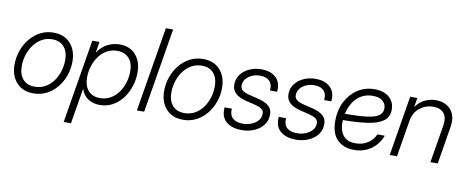

<svg xmlns="http://www.w3.org/2000/svg" viewBox="-75 -1075 3958 1625"><g transform="rotate(10 1904.0 -262.0)"><path d="M228 10.3Q135.7 10.3 82.8 -48.6Q29.8 -107.4 29.8 -202.1Q29.8 -263.7 49.8 -321.5Q69.8 -379.4 106.9 -425.5Q144 -471.7 195.6 -498.8Q247.1 -525.9 310.1 -525.9Q402.3 -525.9 455.3 -466.8Q508.3 -407.7 508.3 -312.5Q508.3 -250.5 488.3 -192.9Q468.3 -135.3 431.2 -89.4Q394 -43.5 342.5 -16.6Q291 10.3 228 10.3ZM230 -47.4Q280.3 -47.4 320.3 -70.1Q360.4 -92.8 388.4 -131.3Q416.5 -169.9 431.2 -217.3Q445.8 -264.6 445.8 -313.5Q445.8 -385.3 410.2 -426.8Q374.5 -468.3 308.6 -468.3Q258.8 -468.3 219 -445.6Q179.2 -422.9 150.9 -384.5Q122.6 -346.2 107.4 -298.6Q92.3 -251 92.3 -200.7Q92.3 -129.9 127.9 -88.6Q163.6 -47.4 230 -47.4Z M523.9 204.1 643.1 -515.6H704.6L689 -419.4H689.5Q718.3 -469.7 769.8 -497.3Q821.3 -524.9 877.9 -524.9Q965.3 -524.9 1016.1 -467.8Q1066.9 -410.6 1066.9 -315.9Q1066.9 -255.4 1048.1 -197.5Q1029.3 -139.6 994.1 -92.8Q959 -45.9 909.2 -18.3Q859.4 9.3 797.4 9.3Q738.3 9.3 696 -20Q653.8 -49.3 637.7 -100.6H637.2L586.4 204.1ZM790.5 -48.3Q840.3 -48.3 880.1 -71Q919.9 -93.8 947.5 -132.1Q975.1 -170.4 989.7 -218Q1004.4 -265.6 1004.4 -315.4Q1004.4 -389.2 967 -428.5Q929.7 -467.8 868.2 -467.8Q817.4 -467.8 777.3 -444.8Q737.3 -421.9 709.7 -383.3Q682.1 -344.7 667.7 -297.4Q653.3 -250 653.3 -201.7Q653.3 -129.9 689.5 -89.1Q725.6 -48.3 790.5 -48.3Z M1300.3 -727.5 1179.7 0H1117.2L1237.8 -727.5Z M1513.7 10.3Q1421.4 10.3 1368.4 -48.6Q1315.4 -107.4 1315.4 -202.1Q1315.4 -263.7 1335.4 -321.5Q1355.5 -379.4 1392.6 -425.5Q1429.7 -471.7 1481.2 -498.8Q1532.7 -525.9 1595.7 -525.9Q1688 -525.9 1741 -466.8Q1793.9 -407.7 1793.9 -312.5Q1793.9 -250.5 1773.9 -192.9Q1753.9 -135.3 1716.8 -89.4Q1679.7 -43.5 1628.2 -16.6Q1576.7 10.3 1513.7 10.3ZM1515.6 -47.4Q1565.9 -47.4 1606 -70.1Q1646 -92.8 1674.1 -131.3Q1702.1 -169.9 1716.8 -217.3Q1731.4 -264.6 1731.4 -313.5Q1731.4 -385.3 1695.8 -426.8Q1660.2 -468.3 1594.2 -468.3Q1544.4 -468.3 1504.6 -445.6Q1464.8 -422.9 1436.5 -384.5Q1408.2 -346.2 1393.1 -298.6Q1377.9 -251 1377.9 -200.7Q1377.9 -129.9 1413.6 -88.6Q1449.2 -47.4 1515.6 -47.4Z M2018.6 10.3Q1939.5 10.3 1891.1 -26.1Q1842.8 -62.5 1842.8 -132.3Q1842.8 -137.7 1843 -143.1Q1843.3 -148.4 1843.8 -154.3H1905.8Q1901.4 -101.1 1930.7 -73Q1960 -44.9 2018.1 -44.9Q2058.6 -44.9 2093.3 -59.1Q2127.9 -73.2 2149.2 -98.4Q2170.4 -123.5 2170.4 -156.7Q2170.4 -182.6 2150.4 -197Q2130.4 -211.4 2095.2 -220.2L2013.2 -240.2Q1953.1 -254.9 1921.9 -283.7Q1890.6 -312.5 1890.6 -357.9Q1890.6 -408.7 1918.9 -446.3Q1947.3 -483.9 1994.1 -504.9Q2041 -525.9 2095.7 -525.9Q2170.4 -525.9 2215.1 -488.8Q2259.8 -451.7 2259.8 -385.7Q2259.8 -375.5 2258.3 -361.3H2196.8Q2203.1 -414.1 2175.5 -442.4Q2147.9 -470.7 2095.2 -470.7Q2055.7 -470.7 2023.4 -456.3Q1991.2 -441.9 1972.2 -417Q1953.1 -392.1 1953.1 -361.3Q1953.1 -335 1973.1 -319.6Q1993.2 -304.2 2031.2 -294.9L2113.3 -274.9Q2172.9 -260.3 2203.1 -233.2Q2233.4 -206.1 2233.4 -162.1Q2233.4 -108.4 2203.6 -69.8Q2173.8 -31.2 2124.8 -10.5Q2075.7 10.3 2018.6 10.3Z M2484.4 10.3Q2405.3 10.3 2356.9 -26.1Q2308.6 -62.5 2308.6 -132.3Q2308.6 -137.7 2308.8 -143.1Q2309.1 -148.4 2309.6 -154.3H2371.6Q2367.2 -101.1 2396.5 -73Q2425.8 -44.9 2483.9 -44.9Q2524.4 -44.9 2559.1 -59.1Q2593.8 -73.2 2615 -98.4Q2636.2 -123.5 2636.2 -156.7Q2636.2 -182.6 2616.2 -197Q2596.2 -211.4 2561 -220.2L2479 -240.2Q2418.9 -254.9 2387.7 -283.7Q2356.4 -312.5 2356.4 -357.9Q2356.4 -408.7 2384.8 -446.3Q2413.1 -483.9 2460 -504.9Q2506.8 -525.9 2561.5 -525.9Q2636.2 -525.9 2680.9 -488.8Q2725.6 -451.7 2725.6 -385.7Q2725.6 -375.5 2724.1 -361.3H2662.6Q2668.9 -414.1 2641.4 -442.4Q2613.8 -470.7 2561 -470.7Q2521.5 -470.7 2489.3 -456.3Q2457 -441.9 2438 -417Q2418.9 -392.1 2418.9 -361.3Q2418.9 -335 2439 -319.6Q2459 -304.2 2497.1 -294.9L2579.1 -274.9Q2638.7 -260.3 2668.9 -233.2Q2699.2 -206.1 2699.2 -162.1Q2699.2 -108.4 2669.4 -69.8Q2639.6 -31.2 2590.6 -10.5Q2541.5 10.3 2484.4 10.3Z M2982.9 10.3Q2894 10.3 2839.8 -43.2Q2785.6 -96.7 2785.6 -205.6Q2785.6 -296.9 2822.3 -369.4Q2858.9 -441.9 2922.9 -483.9Q2986.8 -525.9 3068.4 -525.9Q3148.4 -525.9 3194.3 -485.8Q3240.2 -445.8 3240.2 -380.9Q3240.2 -316.9 3194.3 -283Q3148.4 -249 3061 -236.1Q2973.6 -223.1 2848.1 -222.2Q2847.7 -212.4 2847.7 -202.6Q2847.7 -159.2 2861.1 -123.8Q2874.5 -88.4 2905 -67.6Q2935.5 -46.9 2985.8 -46.9Q3046.9 -46.9 3091.8 -76.4Q3136.7 -106 3157.2 -153.3H3220.7Q3194.3 -81.1 3132.1 -35.4Q3069.8 10.3 2982.9 10.3ZM2855.5 -276.9Q2969.2 -277.3 3040.3 -286.1Q3111.3 -294.9 3144.3 -317.1Q3177.2 -339.4 3177.2 -379.9Q3177.2 -418.5 3148.4 -443.4Q3119.6 -468.3 3063 -468.3Q3005.4 -468.3 2962.9 -442.4Q2920.4 -416.5 2893.3 -372.8Q2866.2 -329.1 2855.5 -276.9Z M3403.8 -311 3352.5 0H3290L3375 -515.6H3436.5L3423.3 -436Q3457 -481.9 3501.2 -503.4Q3545.4 -524.9 3595.7 -524.9Q3649.9 -524.9 3689.9 -501.2Q3730 -477.5 3748.3 -432.6Q3766.6 -387.7 3755.9 -323.2L3702.6 0H3639.6L3693.4 -323.7Q3704.6 -393.6 3674.8 -429.9Q3645 -466.3 3583.5 -466.3Q3519 -466.3 3467.8 -426.5Q3416.5 -386.7 3403.8 -311Z"/></g></svg>

Font: Inter Display Light
Style: Italic
Weight: 300
Italic angle: -9.39999°
Designer: Rasmus Andersson
Foundry: rsms
Version: Version 4.000;git-a52131595